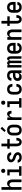

<svg xmlns="http://www.w3.org/2000/svg" viewBox="3092 -3900 816 7040"><g transform="rotate(-90 3500.0 -380.0)"><path d="M60 0V-735H160V-428Q168 -449 180 -468Q192 -487 209.5 -501Q227 -515 248.5 -521.5Q270 -528 292 -528Q316 -528 339.5 -520.5Q363 -513 380.5 -497Q398 -481 410 -459.5Q422 -438 428.5 -415Q435 -392 437.5 -368Q440 -344 440 -320V0H340V-320Q340 -334 338.5 -348Q337 -362 332.5 -375.5Q328 -389 320.5 -401.5Q313 -414 302.5 -423Q292 -432 278 -436Q264 -440 250 -440Q236 -440 222 -436Q208 -432 197.5 -423Q187 -414 179.5 -401.5Q172 -389 167.5 -375.5Q163 -362 161.5 -348Q160 -334 160 -320V0Z M575 0V-88H707V-432H589V-520H807V-88H925V0ZM755 -595Q740 -595 725 -599.5Q710 -604 699.5 -614.5Q689 -625 684.5 -640Q680 -655 680 -670Q680 -685 684.5 -700Q689 -715 699.5 -725.5Q710 -736 725 -740.5Q740 -745 755 -745Q770 -745 785 -740.5Q800 -736 810.5 -725.5Q821 -715 825.5 -700Q830 -685 830 -670Q830 -655 825.5 -640Q821 -625 810.5 -614.5Q800 -604 785 -599.5Q770 -595 755 -595Z M1249 8Q1227 8 1204.5 5.5Q1182 3 1161 -4Q1140 -11 1120.5 -23Q1101 -35 1087 -52.5Q1073 -70 1065.5 -91.5Q1058 -113 1058 -135V-142H1158V-139Q1158 -124 1167.5 -111Q1177 -98 1190.5 -91.5Q1204 -85 1219 -82.5Q1234 -80 1249 -80Q1264 -80 1279 -82Q1294 -84 1307.5 -90.5Q1321 -97 1330.5 -109.5Q1340 -122 1340 -137Q1340 -153 1329.5 -167Q1319 -181 1304.5 -189Q1290 -197 1274.5 -202Q1259 -207 1243 -212Q1227 -217 1211.5 -222.5Q1196 -228 1181 -235Q1166 -242 1152 -251Q1138 -260 1125.5 -270.5Q1113 -281 1102.5 -293.5Q1092 -306 1084 -321Q1076 -336 1072 -352Q1068 -368 1068 -384Q1068 -406 1075 -427Q1082 -448 1095 -465.5Q1108 -483 1126.5 -495.5Q1145 -508 1165.5 -515.5Q1186 -523 1207.5 -525.5Q1229 -528 1251 -528Q1273 -528 1294.5 -525.5Q1316 -523 1336.5 -515.5Q1357 -508 1375.5 -496Q1394 -484 1407 -466.5Q1420 -449 1427 -428Q1434 -407 1434 -385V-378H1334V-381Q1334 -395 1326 -408Q1318 -421 1306 -428Q1294 -435 1279.5 -437.5Q1265 -440 1251 -440Q1237 -440 1223 -438Q1209 -436 1196.5 -429Q1184 -422 1176 -410Q1168 -398 1168 -384Q1168 -367 1178.5 -353.5Q1189 -340 1203 -331.5Q1217 -323 1233 -318Q1249 -313 1264.5 -308Q1280 -303 1296 -297.5Q1312 -292 1326.5 -285Q1341 -278 1355.5 -269.5Q1370 -261 1382.5 -250Q1395 -239 1405.5 -226.5Q1416 -214 1424 -199.5Q1432 -185 1436 -169Q1440 -153 1440 -136Q1440 -114 1432.5 -92Q1425 -70 1411 -53Q1397 -36 1378 -23.5Q1359 -11 1337.5 -4Q1316 3 1293.5 5.5Q1271 8 1249 8Z M1811 8Q1787 8 1764 2Q1741 -4 1722 -18Q1703 -32 1689.5 -51.5Q1676 -71 1668 -93.5Q1660 -116 1657.5 -139.5Q1655 -163 1655 -186V-432H1570V-520H1655V-735H1755V-520H1920V-432H1755V-186Q1755 -175 1756 -164Q1757 -153 1759 -142Q1761 -131 1764.5 -120.5Q1768 -110 1774 -101Q1780 -92 1790 -86Q1800 -80 1811 -80Q1822 -80 1831.5 -85.5Q1841 -91 1847 -99.5Q1853 -108 1856.5 -118Q1860 -128 1862.5 -138.5Q1865 -149 1866 -160Q1867 -171 1867 -181V-187H1967V-177Q1967 -154 1963 -131.5Q1959 -109 1951 -88Q1943 -67 1929.5 -48Q1916 -29 1897 -16Q1878 -3 1856 2.5Q1834 8 1811 8Z M2250 8Q2223 8 2196 3Q2169 -2 2145 -15Q2121 -28 2102.5 -48.5Q2084 -69 2072.5 -94Q2061 -119 2056.5 -146Q2052 -173 2052 -200V-320Q2052 -347 2056.5 -374Q2061 -401 2072.5 -426Q2084 -451 2102.5 -471.5Q2121 -492 2145 -505Q2169 -518 2196 -523Q2223 -528 2250 -528Q2277 -528 2304 -523Q2331 -518 2355 -505Q2379 -492 2397.5 -471.5Q2416 -451 2427.5 -426Q2439 -401 2443.5 -374Q2448 -347 2448 -320V-200Q2448 -173 2443.5 -146Q2439 -119 2427.5 -94Q2416 -69 2397.5 -48.5Q2379 -28 2355 -15Q2331 -2 2304 3Q2277 8 2250 8ZM2250 -80Q2272 -80 2292.5 -89.5Q2313 -99 2325.5 -116.5Q2338 -134 2343 -156Q2348 -178 2348 -200V-320Q2348 -342 2343 -364Q2338 -386 2325.5 -403.5Q2313 -421 2292.5 -430.5Q2272 -440 2250 -440Q2228 -440 2207.5 -430.5Q2187 -421 2174.5 -403.5Q2162 -386 2157 -364Q2152 -342 2152 -320V-200Q2152 -178 2157 -156Q2162 -134 2174.5 -116.5Q2187 -99 2207.5 -89.5Q2228 -80 2250 -80ZM2237 -577 2181 -623 2303 -768 2372 -712Z M2619 0V-520H2719V-411Q2726 -433 2735.5 -454Q2745 -475 2760 -492Q2775 -509 2796.5 -518.5Q2818 -528 2841 -528Q2860 -528 2878 -522.5Q2896 -517 2910.5 -504.5Q2925 -492 2934 -475.5Q2943 -459 2948 -440.5Q2953 -422 2954.5 -403.5Q2956 -385 2956 -366H2856Q2856 -379 2854 -391.5Q2852 -404 2846 -415.5Q2840 -427 2828.5 -433.5Q2817 -440 2805 -440Q2788 -440 2772.5 -431Q2757 -422 2748 -407.5Q2739 -393 2733.5 -377Q2728 -361 2724.5 -344Q2721 -327 2720 -310Q2719 -293 2719 -276V0Z M3075 0V-88H3207V-432H3089V-520H3307V-88H3425V0ZM3255 -595Q3240 -595 3225 -599.5Q3210 -604 3199.5 -614.5Q3189 -625 3184.5 -640Q3180 -655 3180 -670Q3180 -685 3184.5 -700Q3189 -715 3199.5 -725.5Q3210 -736 3225 -740.5Q3240 -745 3255 -745Q3270 -745 3285 -740.5Q3300 -736 3310.5 -725.5Q3321 -715 3325.5 -700Q3330 -685 3330 -670Q3330 -655 3325.5 -640Q3321 -625 3310.5 -614.5Q3300 -604 3285 -599.5Q3270 -595 3255 -595Z M3747 8Q3720 8 3693 3Q3666 -2 3642.5 -15.5Q3619 -29 3601 -49.5Q3583 -70 3571.5 -94.5Q3560 -119 3556 -146Q3552 -173 3552 -200V-320Q3552 -347 3556 -374Q3560 -401 3571.5 -425.5Q3583 -450 3601 -470.5Q3619 -491 3642.5 -504.5Q3666 -518 3693 -523Q3720 -528 3747 -528Q3773 -528 3798 -523.5Q3823 -519 3846 -508Q3869 -497 3887.5 -479Q3906 -461 3918 -438.5Q3930 -416 3936 -391Q3942 -366 3942 -340V-333H3842V-337Q3842 -357 3836 -376.5Q3830 -396 3817.5 -411Q3805 -426 3786 -433Q3767 -440 3747 -440Q3725 -440 3705 -430.5Q3685 -421 3673 -403Q3661 -385 3656.5 -363.5Q3652 -342 3652 -320V-200Q3652 -178 3656.5 -156.5Q3661 -135 3673 -117Q3685 -99 3705 -89.5Q3725 -80 3747 -80Q3767 -80 3786 -87Q3805 -94 3817.5 -109Q3830 -124 3836 -143.5Q3842 -163 3842 -183V-187H3942V-180Q3942 -154 3936 -129Q3930 -104 3918 -81.5Q3906 -59 3887.5 -41Q3869 -23 3846 -12Q3823 -1 3798 3.5Q3773 8 3747 8Z M4203 8Q4173 8 4143 -1.5Q4113 -11 4092 -32.5Q4071 -54 4061.5 -83.5Q4052 -113 4052 -144Q4052 -170 4058.5 -195.5Q4065 -221 4081 -241.5Q4097 -262 4119.5 -276.5Q4142 -291 4166.5 -299Q4191 -307 4217 -310Q4243 -313 4269 -313H4340V-354Q4340 -372 4334 -389Q4328 -406 4315 -418Q4302 -430 4284.5 -435Q4267 -440 4249 -440Q4233 -440 4217 -437Q4201 -434 4187.5 -425Q4174 -416 4166 -401.5Q4158 -387 4158 -371V-368H4058V-373Q4058 -396 4065 -418.5Q4072 -441 4085 -460Q4098 -479 4117.5 -492.5Q4137 -506 4158.5 -514Q4180 -522 4203 -525Q4226 -528 4249 -528Q4273 -528 4297.5 -524.5Q4322 -521 4344.5 -511Q4367 -501 4386 -485Q4405 -469 4417.5 -448Q4430 -427 4435 -402.5Q4440 -378 4440 -354V0H4340V-83Q4332 -63 4318.5 -45Q4305 -27 4287 -14.5Q4269 -2 4247 3Q4225 8 4203 8ZM4246 -80Q4265 -80 4284 -86.5Q4303 -93 4316 -107.5Q4329 -122 4334.5 -141Q4340 -160 4340 -180V-225H4269Q4256 -225 4243.5 -224Q4231 -223 4218.5 -220Q4206 -217 4194 -212Q4182 -207 4172 -199Q4162 -191 4157 -178.5Q4152 -166 4152 -153Q4152 -137 4160 -121.5Q4168 -106 4181.5 -96.5Q4195 -87 4212 -83.5Q4229 -80 4246 -80Z M4544 0V-520H4634V-470Q4638 -482 4644.5 -492.5Q4651 -503 4660.5 -511.5Q4670 -520 4682.5 -524Q4695 -528 4707 -528Q4723 -528 4737.5 -522Q4752 -516 4762 -504.5Q4772 -493 4778.5 -478.5Q4785 -464 4789 -449Q4792 -464 4798 -478Q4804 -492 4814 -503.5Q4824 -515 4838.5 -521.5Q4853 -528 4868 -528Q4884 -528 4898.5 -521.5Q4913 -515 4923.5 -503.5Q4934 -492 4940 -478Q4946 -464 4949.5 -448.5Q4953 -433 4954.5 -418Q4956 -403 4956 -387V0H4866V-387Q4866 -397 4865 -407Q4864 -417 4860 -426.5Q4856 -436 4848.5 -443Q4841 -450 4831 -450Q4821 -450 4813 -443Q4805 -436 4801 -426.5Q4797 -417 4796 -407Q4795 -397 4795 -387V0H4705V-387Q4705 -397 4704 -407Q4703 -417 4699 -426.5Q4695 -436 4687 -443Q4679 -450 4669 -450Q4659 -450 4651.5 -443Q4644 -436 4640 -426.5Q4636 -417 4635 -407Q4634 -397 4634 -387V0Z M5250 8Q5223 8 5196 3Q5169 -2 5145 -15Q5121 -28 5102.5 -48.5Q5084 -69 5072.5 -94Q5061 -119 5056.5 -146Q5052 -173 5052 -200V-320Q5052 -347 5056.5 -374Q5061 -401 5072.5 -426Q5084 -451 5102.5 -471.5Q5121 -492 5145 -505Q5169 -518 5196 -523Q5223 -528 5250 -528Q5277 -528 5304 -523Q5331 -518 5355 -505Q5379 -492 5397.5 -471.5Q5416 -451 5427.5 -426Q5439 -401 5443.5 -374Q5448 -347 5448 -320V-216H5152V-200Q5152 -178 5156.5 -156Q5161 -134 5174 -116.5Q5187 -99 5207.5 -89.5Q5228 -80 5250 -80Q5267 -80 5283.5 -83Q5300 -86 5314 -95.5Q5328 -105 5336.5 -120Q5345 -135 5346 -152H5446Q5446 -128 5439 -105Q5432 -82 5418 -62.5Q5404 -43 5384.5 -29Q5365 -15 5343 -6.5Q5321 2 5297 5Q5273 8 5250 8ZM5348 -304V-320Q5348 -342 5343 -364Q5338 -386 5325.5 -403.5Q5313 -421 5292.5 -430.5Q5272 -440 5250 -440Q5228 -440 5207.5 -430.5Q5187 -421 5174.5 -403.5Q5162 -386 5157 -364Q5152 -342 5152 -320V-304Z M5560 0V-520H5660V-428Q5668 -449 5680 -468Q5692 -487 5709.5 -501Q5727 -515 5748.5 -521.5Q5770 -528 5792 -528Q5816 -528 5839.5 -520.5Q5863 -513 5880.5 -497Q5898 -481 5910 -459.5Q5922 -438 5928.5 -415Q5935 -392 5937.5 -368Q5940 -344 5940 -320V0H5840V-320Q5840 -334 5838.5 -348Q5837 -362 5832.5 -375.5Q5828 -389 5820.5 -401.5Q5813 -414 5802.5 -423Q5792 -432 5778 -436Q5764 -440 5750 -440Q5736 -440 5722 -436Q5708 -432 5697.5 -423Q5687 -414 5679.5 -401.5Q5672 -389 5667.5 -375.5Q5663 -362 5661.5 -348Q5660 -334 5660 -320V0Z M6311 8Q6287 8 6264 2Q6241 -4 6222 -18Q6203 -32 6189.5 -51.5Q6176 -71 6168 -93.5Q6160 -116 6157.5 -139.5Q6155 -163 6155 -186V-432H6070V-520H6155V-735H6255V-520H6420V-432H6255V-186Q6255 -175 6256 -164Q6257 -153 6259 -142Q6261 -131 6264.5 -120.5Q6268 -110 6274 -101Q6280 -92 6290 -86Q6300 -80 6311 -80Q6322 -80 6331.5 -85.5Q6341 -91 6347 -99.5Q6353 -108 6356.5 -118Q6360 -128 6362.5 -138.5Q6365 -149 6366 -160Q6367 -171 6367 -181V-187H6467V-177Q6467 -154 6463 -131.5Q6459 -109 6451 -88Q6443 -67 6429.5 -48Q6416 -29 6397 -16Q6378 -3 6356 2.5Q6334 8 6311 8Z M6750 8Q6723 8 6696 3Q6669 -2 6645 -15Q6621 -28 6602.5 -48.5Q6584 -69 6572.5 -94Q6561 -119 6556.5 -146Q6552 -173 6552 -200V-320Q6552 -347 6556.5 -374Q6561 -401 6572.5 -426Q6584 -451 6602.5 -471.5Q6621 -492 6645 -505Q6669 -518 6696 -523Q6723 -528 6750 -528Q6777 -528 6804 -523Q6831 -518 6855 -505Q6879 -492 6897.5 -471.5Q6916 -451 6927.5 -426Q6939 -401 6943.5 -374Q6948 -347 6948 -320V-216H6652V-200Q6652 -178 6656.5 -156Q6661 -134 6674 -116.5Q6687 -99 6707.5 -89.5Q6728 -80 6750 -80Q6767 -80 6783.5 -83Q6800 -86 6814 -95.5Q6828 -105 6836.5 -120Q6845 -135 6846 -152H6946Q6946 -128 6939 -105Q6932 -82 6918 -62.5Q6904 -43 6884.5 -29Q6865 -15 6843 -6.5Q6821 2 6797 5Q6773 8 6750 8ZM6848 -304V-320Q6848 -342 6843 -364Q6838 -386 6825.5 -403.5Q6813 -421 6792.5 -430.5Q6772 -440 6750 -440Q6728 -440 6707.5 -430.5Q6687 -421 6674.5 -403.5Q6662 -386 6657 -364Q6652 -342 6652 -320V-304Z"/></g></svg>

Font: Iosevka Semibold
Style: Regular
Weight: 600
Monospace: yes
Designer: Belleve Invis
Foundry: Belleve Invis
Version: Version 33.2.3; ttfautohint (v1.8.4)